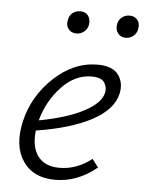

<svg xmlns="http://www.w3.org/2000/svg" viewBox="-47 -641 520 684"><g transform="rotate(5 212.5 -299.0)"><path d="M206 -522Q187 -522 177 -535Q167 -548 171 -566Q173 -582 184.5 -592Q196 -602 213 -602Q231 -602 240.5 -590Q250 -578 248 -559Q246 -543 234 -532.5Q222 -522 206 -522ZM389 -602Q407 -602 417 -590Q427 -578 424 -559Q422 -543 410 -532.5Q398 -522 382 -522Q364 -522 354 -535Q344 -548 347 -566Q349 -582 361 -592Q373 -602 389 -602ZM291 -418Q344 -418 365 -390Q386 -362 378 -323Q365 -264 289.5 -224Q214 -184 92 -165Q85 -107 109.5 -73.5Q134 -40 187 -40Q249 -40 302 -82L324 -53Q255 4 175 4Q97 4 60 -50.5Q23 -105 43 -193Q64 -285 135 -351.5Q206 -418 291 -418ZM326 -321Q330 -339 319.5 -356.5Q309 -374 273 -374Q214 -374 166 -323Q118 -272 99 -202Q197 -220 257.5 -251.5Q318 -283 326 -321Z"/></g></svg>

Font: EauTestInfant Semilight
Style: Italic
Weight: 300
Italic angle: -12°
Designer: Christian Thalmann (Catharsis Fonts)
Version: Version 0.001;PS 000.001;hotconv 1.0.88;makeotf.lib2.5.64775